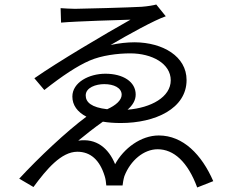

<svg xmlns="http://www.w3.org/2000/svg" viewBox="-20 -788 1040 849"><path d="M441 -416C483 -416 518 -400 518 -369C518 -345 492 -322 454 -305C384 -313 359 -336 359 -366C359 -401 404 -416 441 -416ZM671 -768C661 -765 634 -760 606 -758C558 -755 337 -749 312 -749C291 -749 264 -751 248 -752L250 -688C316 -694 519 -700 557 -701C443 -637 235 -514 132 -442L176 -390C256 -453 321 -496 376 -520C429 -543 500 -552 556 -552C652 -552 735 -507 735 -433C735 -359 648 -311 544 -303C566 -322 580 -344 580 -370C580 -426 525 -462 446 -462C374 -462 300 -424 300 -361C300 -323 322 -293 362 -272C274 -207 151 -91 65 2L128 39C186 -40 251 -117 322 -117C380 -117 421 -81 443 -9C447 3 449 19 450 32H522C523 22 526 4 530 -9C557 -79 616 -128 677 -128C748 -128 810 -73 852 41L923 13C872 -104 790 -189 682 -189C603 -189 527 -132 489 -62C460 -133 406 -178 326 -166C355 -190 398 -224 435 -250C459 -246 485 -244 514 -244C667 -244 805 -308 805 -434C805 -539 700 -600 576 -601C542 -601 506 -597 469 -589C545 -634 665 -700 713 -716Z"/></svg>

Font: Genne Gothic Normal
Style: Regular
Weight: 350
Designer: Ryoko NISHIZUKA (kana & ideographs); Paul D. Hunt (Latin, Greek & Cyrillic); Wenlong ZHANG (bopomofo); Sandoll Communica
Foundry: Adobe Systems Incorporated
Version: Version 1.004;PS 1.004;hotconv 16.6.51;makeotf.lib2.5.65220